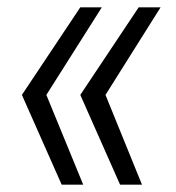

<svg xmlns="http://www.w3.org/2000/svg" viewBox="-20 -531 481 526"><path d="M208 -25H149L40 -271L200 -511H259L107 -271ZM369 -25H309L200 -271L360 -511H420L269 -271Z"/></svg>

Font: Zilla Slab Regular
Style: Italic
Weight: 400
Italic angle: -6°
Designer: Typotheque.com
Foundry: Typotheque type foundry
Version: Version 1.1; 2017; ttfautohint (v1.6)